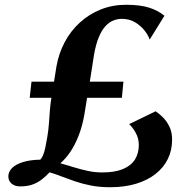

<svg xmlns="http://www.w3.org/2000/svg" viewBox="-20 -776 788 805"><path d="M441.5 9Q398 9 362 2Q326 -5 295.2 -15.5Q264.5 -26 238.2 -36.2Q212 -46.5 188 -53.5Q170 -34.5 152 -21.2Q134 -8 113 -1.2Q92 5.5 64.5 5.5Q42 5.5 28.5 -6.2Q15 -18 15 -36.5Q15 -50.5 23.5 -63Q32 -75.5 48.8 -85Q65.5 -94.5 90.8 -100.2Q116 -106 149 -106.5Q155.5 -113 160.5 -125Q165.5 -137 169.8 -156.2Q174 -175.5 178.5 -203Q183 -229.5 185 -256.5Q187 -283.5 189 -311Q191 -338.5 195.5 -366H104.5L112 -433.5H206.5Q208 -444 209.8 -454.5Q211.5 -465 213.2 -475.5Q215 -486 216.5 -496.5Q226 -551.5 251 -598.8Q276 -646 314.5 -681.2Q353 -716.5 402.2 -736.2Q451.5 -756 508 -756Q567 -756 604.5 -744.2Q642 -732.5 669.5 -710L607.5 -610Q602.5 -626.5 587 -646.8Q571.5 -667 547.2 -682Q523 -697 490.5 -697Q473 -697 455.2 -690Q437.5 -683 422 -666.2Q406.5 -649.5 394.2 -620Q382 -590.5 374 -545.5Q370 -518.5 365.5 -490.2Q361 -462 356.5 -433.5H497.5L491 -366H345Q342.5 -349 339.5 -331Q336.5 -313 333.5 -294.5Q325 -246.5 309.8 -207.5Q294.5 -168.5 275 -139.5Q255.5 -110.5 233 -91.5Q261.5 -83.5 290.5 -74.5Q319.5 -65.5 349 -59.2Q378.5 -53 409 -53Q461.5 -53 495.5 -67.2Q529.5 -81.5 545.8 -107.2Q562 -133 562 -168Q562 -196 549 -219.2Q536 -242.5 521.5 -255.5L632.5 -309.5Q649 -298.5 665 -282Q681 -265.5 691.5 -242.5Q702 -219.5 701.5 -189Q701.5 -146.5 684.2 -110.5Q667 -74.5 633.2 -47.5Q599.5 -20.5 551.2 -5.8Q503 9 441.5 9Z"/></svg>

Font: Merriweather 60pt ExtraBold
Style: Italic
Weight: 800
Italic angle: -7.8°
Version: Version 2.101